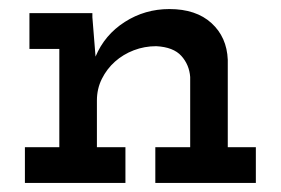

<svg xmlns="http://www.w3.org/2000/svg" viewBox="-20 -404 620 424"><path d="M257 0V-79H194V-182Q194 -208 205 -230Q216 -252 234 -268Q252 -284 275.5 -293Q299 -302 325 -302Q363 -300 380.5 -280.5Q398 -261 400 -234V-79H323V0H545V-79H483V-272Q481 -322 447 -353Q413 -384 354 -384Q300 -384 255.5 -355.5Q211 -327 191 -279Q189 -303 187.5 -322.5Q186 -342 184 -366V-375H45V-296H111V-79H35V0Z"/></svg>

Font: Josefin Slab Thin
Style: Bold
Weight: 700
Version: Version 2.000